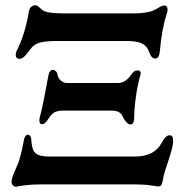

<svg xmlns="http://www.w3.org/2000/svg" viewBox="-20 -702 704 731"><path d="M548 -504Q540 -527 520.5 -536.5Q501 -546 461 -546H199Q156 -546 132.5 -540Q109 -534 95 -514Q83 -497 73.5 -487.5Q64 -478 53 -478Q47 -478 43.5 -482Q40 -486 40 -492Q40 -504 46 -513Q77 -578 90 -658Q92 -670 99 -676Q106 -682 115 -682Q121 -682 129 -674.5Q137 -667 141 -664Q158 -651 221 -651H491Q515 -651 535.5 -654.5Q556 -658 566 -663Q573 -666 585 -673.5Q597 -681 606 -681Q618 -681 618 -665Q618 -658 615 -650Q596 -592 589 -511Q587 -479 571 -479Q556 -479 548 -504ZM449 -255Q443 -269 433 -275Q423 -281 402 -281H228Q200 -281 188.5 -275Q177 -269 165 -251Q162 -245 154.5 -237Q147 -229 140 -229Q130 -229 130 -244Q130 -250 132 -258Q137 -273 148 -328.5Q159 -384 164 -413Q168 -436 181 -436Q187 -436 192.5 -431Q198 -426 199 -417Q201 -405 211.5 -395.5Q222 -386 235 -386H431Q444 -386 457.5 -395Q471 -404 479 -417Q489 -434 504 -434Q510 -434 513.5 -430Q517 -426 515 -418Q504 -381 497.5 -334Q491 -287 491 -256Q491 -228 476 -228Q470 -228 462 -236Q454 -244 449 -255ZM24 -9Q24 -20 30.5 -36.5Q37 -53 45 -71Q52 -85 58.5 -111Q65 -137 69 -158Q73 -189 86 -189Q92 -189 95.5 -183.5Q99 -178 99 -171Q101 -144 106.5 -131Q112 -118 126.5 -112Q141 -106 171 -106H494Q568 -106 596 -159Q597 -161 602 -169Q607 -177 613 -182Q619 -187 625 -187Q639 -187 639 -169V-161Q639 -144 620 -87Q617 -79 609.5 -55Q602 -31 600 -16Q598 -5 594.5 1.5Q591 8 582 8Q579 8 555.5 4Q532 0 477 0H137Q102 0 75 3.5Q48 7 41 9Q34 9 29 3.5Q24 -2 24 -9Z"/></svg>

Font: EB Garamond SemiBold
Style: Regular
Weight: 600
Designer: Georg Duffner and Octavio Pardo
Foundry: Georg Duffner
Version: Version 1.000